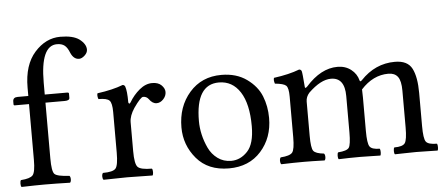

<svg xmlns="http://www.w3.org/2000/svg" viewBox="-48 -807 2140 919"><g transform="rotate(-5 1021.5 -348.0)"><path d="M170 -122Q170 -60 182.5 -47Q195 -34 254 -31Q259 -26 259 -14Q259 -3 254 2Q184 0 131 0Q91 0 21 2Q17 -2 17 -14Q17 -27 21 -31Q65 -34 78 -48.5Q91 -63 91 -122V-390H22Q17 -390 17 -396V-409Q17 -429 40 -429H91V-469Q91 -578 144.5 -638Q198 -698 268 -698Q328 -698 358 -677Q390 -653 390 -626Q390 -611 376 -598Q362 -585 349 -585Q323 -585 309 -617Q299 -643 285.5 -653.5Q272 -664 249 -664Q170 -664 170 -486V-429H278Q286 -429 286 -423V-403Q286 -390 263 -390H170Z M565 -358Q565 -353 568.5 -351Q572 -349 576 -356Q596 -390 625.5 -414.5Q655 -439 687 -439Q716 -439 731.5 -423.5Q747 -408 747 -391Q747 -372 732.5 -356.5Q718 -341 700 -341Q680 -341 664 -364Q654 -377 638 -377Q626 -377 592 -328Q568 -292 568 -261V-122Q568 -61 582 -46Q596 -31 650 -31Q654 -27 654 -14Q654 -2 650 2Q633 2 591.5 1Q550 0 529 0Q508 0 470 1Q432 2 415 2Q410 -3 410 -14Q410 -26 415 -31Q463 -31 476 -46Q489 -61 489 -122V-317Q489 -360 477 -372.5Q465 -385 424 -385Q418 -402 422 -413Q496 -423 545 -442Q553 -442 557 -434Q565 -412 565 -358Z M1230 -224Q1230 -129 1172.5 -64.5Q1115 0 1018 0Q918 0 863 -65Q808 -130 808 -215Q808 -315 866.5 -382Q925 -449 1020 -449Q1092 -449 1141.5 -413.5Q1191 -378 1210.5 -329Q1230 -280 1230 -224ZM1005 -414Q894 -414 894 -238Q894 -206 901.5 -173Q909 -140 924 -108Q939 -76 967 -55.5Q995 -35 1032 -35Q1076 -35 1110 -71Q1144 -107 1144 -192Q1144 -299 1107 -356.5Q1070 -414 1005 -414Z M1413 -358Q1413 -346 1425 -358Q1497 -439 1577 -439Q1615 -439 1642 -418Q1669 -397 1677 -365Q1679 -356 1688 -365Q1758 -439 1853 -439Q1914 -439 1935 -398Q1956 -357 1956 -280V-122Q1956 -61 1967 -46Q1978 -31 2020 -31Q2023 -26 2023 -14Q2023 -2 2020 2Q2008 2 1973 1Q1938 0 1917 0Q1895 0 1860.5 1Q1826 2 1815 2Q1811 -2 1811 -14Q1811 -27 1815 -31Q1855 -31 1866 -46.5Q1877 -62 1877 -122V-298Q1877 -346 1862 -365.5Q1847 -385 1817 -385Q1743 -385 1685 -321Q1685 -315 1685.5 -301.5Q1686 -288 1686 -281V-122Q1686 -62 1696.5 -46.5Q1707 -31 1745 -31Q1748 -26 1748 -14Q1748 -2 1745 2Q1734 2 1701.5 1Q1669 0 1647 0Q1595 0 1545 2Q1541 -2 1541 -14Q1541 -27 1545 -31Q1587 -34 1597 -48Q1607 -62 1607 -122V-296Q1607 -385 1541 -385Q1492 -385 1433 -328Q1416 -309 1416 -286V-122Q1416 -63 1426.5 -49Q1437 -35 1477 -31Q1482 -26 1482 -14Q1482 -3 1477 2Q1417 0 1377 0Q1329 0 1269 2Q1264 -3 1264 -14Q1264 -26 1269 -31Q1313 -34 1325 -48.5Q1337 -63 1337 -122V-317Q1337 -359 1325.5 -370Q1314 -381 1272 -385Q1266 -402 1270 -413Q1344 -423 1393 -442Q1401 -442 1405 -434Q1408 -425 1413 -358Z"/></g></svg>

Font: Pochaevsk Unicode
Style: Normal
Weight: 400
Version: Version 1.1